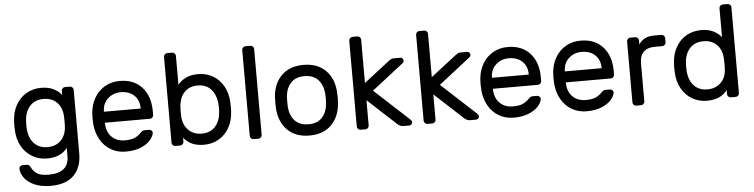

<svg xmlns="http://www.w3.org/2000/svg" viewBox="-51 -976 5745 1462"><g transform="rotate(-5 2821.0 -245.0)"><path d="M432 -462V-493Q432 -504 440 -512Q448 -520 459 -520H496Q507 -520 515 -512Q523 -504 523 -493V-7Q523 99 463 159.5Q403 220 287 220Q212 220 161 197Q110 174 85.5 140Q61 106 59 71Q58 60 66.5 52Q75 44 86 44H116Q128 44 135 50Q142 56 149 71Q159 94 187 114Q215 134 277 134Q432 134 432 5V-58Q381 10 277 10Q215 10 164.5 -19Q114 -48 83.5 -101.5Q53 -155 50 -227L49 -260L50 -293Q53 -365 83.5 -418.5Q114 -472 164 -501Q214 -530 277 -530Q333 -530 371.5 -510.5Q410 -491 432 -462ZM141 -288 140 -260 141 -232Q145 -160 183.5 -118Q222 -76 287 -76Q351 -76 390 -115.5Q429 -155 432 -224Q433 -234 433 -260Q433 -286 432 -296Q429 -366 390 -405Q351 -444 287 -444Q222 -444 183.5 -402Q145 -360 141 -288Z M1109 -277V-250Q1109 -239 1101 -231Q1093 -223 1082 -223H738V-217Q740 -151 778.5 -113.5Q817 -76 878 -76Q928 -76 955.5 -89Q983 -102 1005 -126Q1013 -134 1019.5 -137Q1026 -140 1037 -140H1067Q1079 -140 1087 -132Q1095 -124 1094 -113Q1090 -86 1064.5 -57.5Q1039 -29 991.5 -9.5Q944 10 878 10Q814 10 764 -19.5Q714 -49 684.5 -101Q655 -153 649 -218Q647 -248 647 -264Q647 -280 649 -310Q655 -372 684.5 -422Q714 -472 763.5 -501Q813 -530 878 -530Q985 -530 1047 -462Q1109 -394 1109 -277ZM1019 -307V-310Q1019 -371 980.5 -407.5Q942 -444 878 -444Q820 -444 779.5 -407Q739 -370 738 -310V-307Z M1704 -261Q1704 -238 1703 -228Q1700 -156 1669.5 -102Q1639 -48 1588.5 -19Q1538 10 1476 10Q1372 10 1321 -58V-27Q1321 -16 1313 -8Q1305 0 1294 0H1257Q1246 0 1238 -8Q1230 -16 1230 -27V-683Q1230 -694 1238 -702Q1246 -710 1257 -710H1294Q1305 -710 1313 -702Q1321 -694 1321 -683V-462Q1343 -491 1381.5 -510.5Q1420 -530 1476 -530Q1539 -530 1589 -501Q1639 -472 1669.5 -418.5Q1700 -365 1703 -293Q1704 -283 1704 -261ZM1612 -232Q1613 -242 1613 -260Q1613 -345 1574.5 -394.5Q1536 -444 1466 -444Q1403 -444 1365 -405Q1327 -366 1321 -296Q1320 -286 1320 -257Q1320 -227 1321 -217Q1326 -152 1365.5 -114Q1405 -76 1466 -76Q1531 -76 1569 -117.5Q1607 -159 1612 -232Z M1892 0H1855Q1844 0 1836 -8Q1828 -16 1828 -27V-683Q1828 -694 1836 -702Q1844 -710 1855 -710H1892Q1903 -710 1911 -702Q1919 -694 1919 -683V-27Q1919 -16 1911 -8Q1903 0 1892 0Z M2521 -259Q2521 -235 2519 -213Q2510 -111 2448.5 -50.5Q2387 10 2282 10Q2177 10 2115.5 -50.5Q2054 -111 2045 -213Q2044 -224 2044 -259Q2044 -296 2045 -307Q2053 -409 2115 -469.5Q2177 -530 2282 -530Q2387 -530 2449 -469.5Q2511 -409 2519 -307Q2521 -285 2521 -259ZM2282 -444Q2215 -444 2178.5 -405Q2142 -366 2136 -302Q2135 -290 2135 -259Q2135 -229 2136 -218Q2142 -154 2178.5 -115Q2215 -76 2282 -76Q2349 -76 2385.5 -115Q2422 -154 2428 -218Q2430 -240 2430 -259Q2430 -278 2428 -302Q2422 -366 2385.5 -405Q2349 -444 2282 -444Z M2737 -27Q2737 -16 2729 -8Q2721 0 2710 0H2673Q2662 0 2654 -8Q2646 -16 2646 -27V-683Q2646 -694 2654 -702Q2662 -710 2673 -710H2710Q2721 -710 2729 -702Q2737 -694 2737 -683V-352L2932 -503Q2943 -511 2951 -515.5Q2959 -520 2971 -520H3021Q3031 -520 3038 -513Q3045 -506 3045 -496Q3045 -485 3034 -476L2793 -288L3059 -43Q3069 -33 3069 -24Q3069 -14 3062 -7Q3055 0 3045 0H2998Q2977 0 2957 -17L2737 -220Z M3248 -27Q3248 -16 3240 -8Q3232 0 3221 0H3184Q3173 0 3165 -8Q3157 -16 3157 -27V-683Q3157 -694 3165 -702Q3173 -710 3184 -710H3221Q3232 -710 3240 -702Q3248 -694 3248 -683V-352L3443 -503Q3454 -511 3462 -515.5Q3470 -520 3482 -520H3532Q3542 -520 3549 -513Q3556 -506 3556 -496Q3556 -485 3545 -476L3304 -288L3570 -43Q3580 -33 3580 -24Q3580 -14 3573 -7Q3566 0 3556 0H3509Q3488 0 3468 -17L3248 -220Z M4075 -277V-250Q4075 -239 4067 -231Q4059 -223 4048 -223H3704V-217Q3706 -151 3744.5 -113.5Q3783 -76 3844 -76Q3894 -76 3921.5 -89Q3949 -102 3971 -126Q3979 -134 3985.5 -137Q3992 -140 4003 -140H4033Q4045 -140 4053 -132Q4061 -124 4060 -113Q4056 -86 4030.5 -57.5Q4005 -29 3957.5 -9.5Q3910 10 3844 10Q3780 10 3730 -19.5Q3680 -49 3650.5 -101Q3621 -153 3615 -218Q3613 -248 3613 -264Q3613 -280 3615 -310Q3621 -372 3650.5 -422Q3680 -472 3729.5 -501Q3779 -530 3844 -530Q3951 -530 4013 -462Q4075 -394 4075 -277ZM3985 -307V-310Q3985 -371 3946.5 -407.5Q3908 -444 3844 -444Q3786 -444 3745.5 -407Q3705 -370 3704 -310V-307Z M4632 -277V-250Q4632 -239 4624 -231Q4616 -223 4605 -223H4261V-217Q4263 -151 4301.5 -113.5Q4340 -76 4401 -76Q4451 -76 4478.5 -89Q4506 -102 4528 -126Q4536 -134 4542.5 -137Q4549 -140 4560 -140H4590Q4602 -140 4610 -132Q4618 -124 4617 -113Q4613 -86 4587.5 -57.5Q4562 -29 4514.5 -9.5Q4467 10 4401 10Q4337 10 4287 -19.5Q4237 -49 4207.5 -101Q4178 -153 4172 -218Q4170 -248 4170 -264Q4170 -280 4172 -310Q4178 -372 4207.5 -422Q4237 -472 4286.5 -501Q4336 -530 4401 -530Q4508 -530 4570 -462Q4632 -394 4632 -277ZM4542 -307V-310Q4542 -371 4503.5 -407.5Q4465 -444 4401 -444Q4343 -444 4302.5 -407Q4262 -370 4261 -310V-307Z M5044 -493V-461Q5044 -450 5036 -442Q5028 -434 5017 -434H4959Q4903 -434 4873.5 -404.5Q4844 -375 4844 -319V-27Q4844 -16 4836 -8Q4828 0 4817 0H4780Q4769 0 4761 -8Q4753 -16 4753 -27V-493Q4753 -504 4761 -512Q4769 -520 4780 -520H4817Q4828 -520 4836 -512Q4844 -504 4844 -493V-462Q4864 -492 4892 -506Q4920 -520 4965 -520H5017Q5028 -520 5036 -512Q5044 -504 5044 -493Z M5476 -683Q5476 -694 5484 -702Q5492 -710 5503 -710H5540Q5551 -710 5559 -702Q5567 -694 5567 -683V-27Q5567 -16 5559 -8Q5551 0 5540 0H5503Q5492 0 5484 -8Q5476 -16 5476 -27V-58Q5425 10 5321 10Q5259 10 5208.5 -19Q5158 -48 5127.5 -102Q5097 -156 5094 -228L5093 -261L5094 -293Q5097 -365 5127.5 -418.5Q5158 -472 5208 -501Q5258 -530 5321 -530Q5377 -530 5415.5 -510.5Q5454 -491 5476 -462ZM5331 -444Q5266 -444 5227.5 -402Q5189 -360 5185 -288L5184 -260L5185 -232Q5189 -160 5227.5 -118Q5266 -76 5331 -76Q5393 -76 5433 -114.5Q5473 -153 5476 -217Q5477 -227 5477 -257Q5477 -286 5476 -296Q5473 -366 5434 -405Q5395 -444 5331 -444Z"/></g></svg>

Font: Contemporary
Style: Regular
Weight: 400
Designer: Victor Tran
Foundry: Victor Tran
Version: Version 1.100